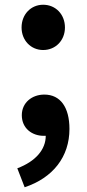

<svg xmlns="http://www.w3.org/2000/svg" viewBox="-20 -577 365 810"><path d="M162 -366C215 -366 254 -407 254 -461C254 -516 215 -557 162 -557C110 -557 71 -516 71 -461C71 -407 110 -366 162 -366ZM84 213C204 173 273 84 273 -33C273 -124 235 -178 167 -178C115 -178 72 -144 72 -91C72 -35 116 -4 164 -4C167 -4 170 -4 173 -4C173 54 130 104 53 133Z"/></svg>

Font: Source Han Sans SC Bold
Style: Regular
Weight: 700
Designer: Ryoko NISHIZUKA (kana & ideographs); Paul D. Hunt (Latin, Greek & Cyrillic); Wenlong ZHANG (bopomofo); Sandoll Communica
Foundry: Adobe Systems Incorporated
Version: Version 1.001;PS 1.001;hotconv 1.0.78;makeotf.lib2.5.61930